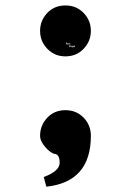

<svg xmlns="http://www.w3.org/2000/svg" viewBox="-20 -535 490 718"><path d="M260.7 -359.9H259.8V-365.7H258.8V-358.9H260.7ZM256.8 -359.9H255.9V-362.8H256.8ZM226.6 -368.7H227.5V-371.6H229.5V-368.7H230.5V-375.5H227.5L226.6 -373.5ZM228 -374.5H229.5V-372.6H227.5V-373.5ZM233.4 -372.6V-368.7H234.4V-372.6L233.9 -373.5H231.4V-368.7H232.4V-372.6ZM237.3 -372.6V-368.7H238.3V-372.6L237.8 -373.5H235.4V-368.7H236.3V-372.6ZM240.2 -370.6H241.2V-369.6H240.2ZM239.7 -368.7H242.2V-372.6L241.7 -373.5H239.3V-372.6H241.2V-371.6H239.7L239.3 -370.6V-369.6ZM245.1 -362.8V-358.9H246.1V-362.8L245.6 -363.8H244.1V-365.7H243.2V-358.9H244.1V-362.8ZM241.7 -362.8H239.3V-364.7H242.2V-365.7H238.8L238.3 -364.7V-362.8L238.8 -361.8H241.2V-359.9H238.3V-358.9H241.7L242.2 -359.9V-361.8ZM249 -359.9H248V-363.8H247.1V-359.9L247.6 -358.9H250V-363.8H249ZM252 -359.9V-362.8H252.9V-359.9ZM251.5 -363.8 251 -362.8V-359.9L251.5 -358.9H252.9V-357.9H251V-356.9H253.4L253.9 -357.9V-363.8ZM255.4 -363.8 254.9 -362.8V-359.9L255.4 -358.9H257.3L257.8 -359.9V-362.8L257.3 -363.8ZM319.8 -419.4Q319.8 -380.9 292.7 -352.5Q265.6 -324.2 224.6 -324.2Q184.6 -324.2 157.2 -352.3Q129.9 -380.4 129.9 -419.4Q129.9 -458 156.5 -486.3Q183.1 -514.6 224.6 -514.6Q265.6 -514.6 292.7 -486.6Q319.8 -458.5 319.8 -419.4ZM185.1 40.5Q170.4 38.6 150.1 15.9Q129.9 -6.8 129.9 -27.3Q129.9 -65.9 156.5 -94.5Q183.1 -123 224.6 -123Q265.6 -123 292.7 -95Q319.8 -66.9 319.8 -27.3Q319.8 145.5 153.3 163.1L143.6 127Q203.1 105 203.1 73.7Q203.1 43 185.1 40.5Z"/></svg>

Font: Anka/Coder Narrow
Style: Bold
Weight: 700
Width: 3
Monospace: yes
Version: Version 001.100